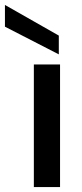

<svg xmlns="http://www.w3.org/2000/svg" viewBox="-70 -757 330 777"><path d="M67 0V-496H173V0ZM168 -537 -50 -649V-737L168 -613Z"/></svg>

Font: Ultramarine Medium
Style: Regular
Weight: 500
Designer: Colophon Foundry, Jonny Pinhorn
Foundry: Colophon Foundry
Version: Version 1.200; ttfautohint (v1.8.3)